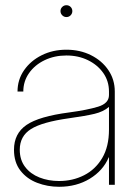

<svg xmlns="http://www.w3.org/2000/svg" viewBox="-20 -716 530 744"><path d="M209 7.8Q164.1 7.8 124 -7.6Q84 -22.9 59.1 -54.9Q34.2 -86.9 34.2 -135.7Q34.2 -198.7 82.8 -231.9Q131.3 -265.1 248 -280.3Q317.4 -289.6 359.9 -302.5Q402.3 -315.4 402.3 -347.7V-361.3Q402.3 -401.4 380.4 -432.9Q358.4 -464.4 321 -482.7Q283.7 -501 237.3 -501Q190.9 -501 152.8 -482.7Q114.7 -464.4 92.5 -432.6Q70.3 -400.9 70.3 -361.3H47.9Q47.9 -407.2 73.2 -443.8Q98.6 -480.5 141.6 -502Q184.6 -523.4 237.3 -523.4Q290 -523.4 332.5 -502.2Q375 -481 399.9 -444.3Q424.8 -407.7 424.8 -361.3V0H402.3V-106.4H401.4Q379.4 -54.7 327.9 -23.4Q276.4 7.8 209 7.8ZM209 -14.6Q261.7 -14.6 305.7 -36.9Q349.6 -59.1 376 -103.5Q402.3 -147.9 402.3 -213.9V-301.8Q380.9 -283.2 346.2 -274.9Q311.5 -266.6 248 -257.8Q143.1 -243.2 99.9 -215.8Q56.6 -188.5 56.6 -135.7Q56.6 -96.2 77.4 -69.1Q98.1 -42 132.8 -28.3Q167.5 -14.6 209 -14.6ZM237.3 -649.9Q228 -649.9 221.2 -656.7Q214.4 -663.6 214.4 -672.9Q214.4 -682.6 221.2 -689.2Q228 -695.8 237.3 -695.8Q247.1 -695.8 253.7 -689.2Q260.3 -682.6 260.3 -672.9Q260.3 -663.6 253.7 -656.7Q247.1 -649.9 237.3 -649.9Z"/></svg>

Font: Inter Display Thin
Style: Regular
Weight: 100
Designer: Rasmus Andersson
Foundry: rsms
Version: Version 4.000;git-a52131595